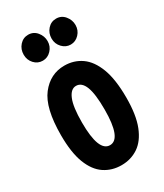

<svg xmlns="http://www.w3.org/2000/svg" viewBox="-175 -743 700 822"><g transform="rotate(-30 175.0 -332.0)"><path d="M175 10Q128 10 91.5 -14.5Q55 -39 34.5 -92Q14 -145 14 -231Q14 -365 59.5 -423.5Q105 -482 175 -482Q222 -482 258.5 -456.5Q295 -431 316 -376Q337 -321 337 -231Q337 -145 316 -92Q295 -39 258.5 -14.5Q222 10 175 10ZM175 -89Q231 -89 231 -233Q231 -310 217 -346Q203 -382 175 -382Q149 -382 134 -346Q119 -310 119 -233Q119 -89 175 -89ZM107 -546Q82 -546 65 -564.5Q48 -583 48 -609Q48 -636 65 -655Q82 -674 107 -674Q133 -674 149.5 -654Q166 -634 166 -609Q166 -583 148.5 -564.5Q131 -546 107 -546ZM245 -546Q221 -546 203.5 -564.5Q186 -583 186 -609Q186 -636 203 -655Q220 -674 245 -674Q271 -674 287.5 -654Q304 -634 304 -609Q304 -583 286.5 -564.5Q269 -546 245 -546Z"/></g></svg>

Font: Inconsolata ExtraCondensed Black
Style: Regular
Weight: 900
Width: 2
Monospace: yes
Designer: Raph Levien, Cyreal, Brenton Simpson
Foundry: Raph Levien, Cyreal, Google
Version: Version 3.001; ttfautohint (v1.8.2.53-6de2)